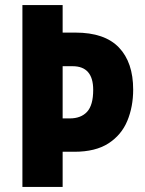

<svg xmlns="http://www.w3.org/2000/svg" viewBox="-20 -734 569 754"><path d="M503 -382Q503 -315 480 -259.5Q457 -204 406 -171Q355 -138 272 -138H226V0H68V-714H226V-606H276Q391 -606 447 -547.5Q503 -489 503 -382ZM254 -269Q298 -269 322 -295Q346 -321 346 -381Q346 -474 265 -474H226V-269Z"/></svg>

Font: Noto Sans Ethiopic Condensed ExtraBold
Style: Regular
Weight: 800
Width: 3
Designer: Monotype Design Team
Foundry: Monotype Imaging Inc.
Version: Version 2.102; ttfautohint (v1.8.4.7-5d5b)